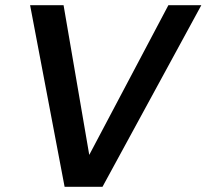

<svg xmlns="http://www.w3.org/2000/svg" viewBox="-20 -720 796 740"><path d="M229 0 96 -700H225L324 -123L629 -700H756L375 0Z"/></svg>

Font: DM Sans 9pt SemiBold
Style: Italic
Weight: 600
Italic angle: -10°
Version: Version 4.004;gftools[0.9.30]